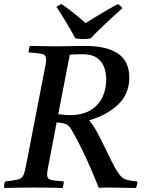

<svg xmlns="http://www.w3.org/2000/svg" viewBox="-31 -928 744 949"><path d="M328 -277Q319 -294 311 -303Q303 -312 289.5 -316.5Q276 -321 249 -323L210 -119Q207 -102 204.5 -89Q202 -76 202 -65Q202 -45 217.5 -40Q233 -35 285 -31Q284 -24 282.5 -15Q281 -6 279 1Q248 0 209.5 -0.5Q171 -1 137 -1Q103 -1 66.5 -0.5Q30 0 -11 1Q-11 -6 -10 -15Q-9 -24 -6 -31Q37 -36 56.5 -40.5Q76 -45 83.5 -59.5Q91 -74 97 -107L189 -581Q193 -599 195 -611.5Q197 -624 197 -633Q197 -656 179.5 -660.5Q162 -665 110 -669Q111 -684 116 -701Q145 -701 182 -700Q219 -699 242 -699Q258 -699 288 -699.5Q318 -700 347 -700.5Q376 -701 390 -701Q497 -701 552.5 -663Q608 -625 608 -545Q608 -464 553 -411.5Q498 -359 411 -334V-331Q419 -322 426.5 -311.5Q434 -301 442 -287Q451 -272 464.5 -245Q478 -218 493 -187.5Q508 -157 521 -130Q543 -86 559 -65.5Q575 -45 595 -39.5Q615 -34 648 -31Q648 -15 641 1Q625 1 599 0.5Q573 0 548 -0.5Q523 -1 508 -1Q492 -1 482.5 -0.5Q473 0 457 0Q441 -41 420.5 -88.5Q400 -136 376.5 -185Q353 -234 328 -277ZM257 -364Q270 -362 284.5 -360.5Q299 -359 313 -359Q376 -359 416 -383Q456 -407 475 -447Q494 -487 494 -535Q494 -565 484.5 -593.5Q475 -622 449.5 -641Q424 -660 376 -660Q367 -660 348.5 -659.5Q330 -659 314 -658ZM392 -814Q418 -830 449 -849Q480 -868 508 -884Q536 -900 552 -908Q565 -900 574 -888Q547 -864 517.5 -836.5Q488 -809 461.5 -783.5Q435 -758 418 -739Q404 -735 380 -735Q356 -735 341 -739Q320 -778 294.5 -820.5Q269 -863 248 -894Q260 -903 273 -908Q296 -893 330 -866Q364 -839 392 -814Z"/></svg>

Font: Castoro
Style: Italic
Weight: 400
Italic angle: -11°
Designer: John Hudson with Paul Hanslow, assisted by Kaja Sojewska.
Foundry: Tiro Typeworks Ltd.
Version: Version 2.04